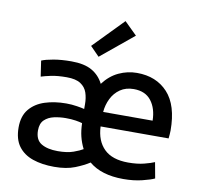

<svg xmlns="http://www.w3.org/2000/svg" viewBox="-86 -875 1033 979"><g transform="rotate(10 431.0 -385.5)"><path d="M256 12Q193 12 145 -4.5Q97 -21 70 -57.5Q43 -94 43 -155Q43 -214 72.5 -249.5Q102 -285 151.5 -301Q201 -317 262 -317Q290 -317 318 -312.5Q346 -308 356 -305V-330Q356 -362 347 -389Q338 -416 313 -432.5Q288 -449 241 -449Q193 -449 160 -442Q127 -435 109 -429L97 -510Q118 -519 158.5 -526Q199 -533 250 -533Q317 -533 356.5 -510.5Q396 -488 417 -446Q451 -491 496 -512Q541 -533 590 -533Q690 -533 749.5 -468.5Q809 -404 809 -273Q809 -264 808 -252.5Q807 -241 806 -232H454Q457 -158 499 -116.5Q541 -75 624 -75Q671 -75 706 -84Q741 -93 759 -101L774 -19Q756 -10 712 1Q668 12 614 12Q500 12 436 -42Q407 -23 363 -5.5Q319 12 256 12ZM454 -307H710Q709 -370 678.5 -409.5Q648 -449 588 -449Q547 -449 518 -429Q489 -409 473 -376.5Q457 -344 454 -307ZM260 -70Q309 -70 341 -81.5Q373 -93 389 -103Q374 -133 366.5 -163.5Q359 -194 358 -232Q346 -236 323.5 -239.5Q301 -243 272 -243Q241 -243 211.5 -236.5Q182 -230 162.5 -211.5Q143 -193 143 -157Q143 -108 175 -89Q207 -70 260 -70ZM382 -580 335 -628 486 -783 551 -719Z"/></g></svg>

Font: Ubuntu Sans Medium
Style: Regular
Weight: 500
Designer: Dalton Maag Ltd
Foundry: Dalton Maag Ltd
Version: Version 1.006; ttfautohint (v1.8.4.7-5d5b)